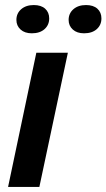

<svg xmlns="http://www.w3.org/2000/svg" viewBox="-20 -741 422 761"><path d="M12 0 124 -532H249L136 0ZM313 -609Q285 -609 268.5 -624Q252 -639 252 -662Q252 -688 271 -704.5Q290 -721 321 -721Q350 -721 366 -706.5Q382 -692 382 -668Q382 -642 363.5 -625.5Q345 -609 313 -609ZM106 -609Q78 -609 61.5 -624Q45 -639 45 -662Q45 -688 64 -704.5Q83 -721 114 -721Q143 -721 159 -706.5Q175 -692 175 -668Q175 -642 156.5 -625.5Q138 -609 106 -609Z"/></svg>

Font: Mona Sans ExtraLight SemiBold
Style: Italic
Weight: 600
Italic angle: -11.6951°
Version: Version 2.000